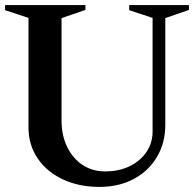

<svg xmlns="http://www.w3.org/2000/svg" viewBox="-21 -720 763 755"><path d="M370 15Q289 15 225.5 -15Q162 -45 126.5 -98Q91 -151 91 -219V-662L102 -646L-1 -680V-700H315V-681L210 -645L221 -661V-246Q221 -188 243 -142.5Q265 -97 303.5 -71.5Q342 -46 392 -46Q447 -46 489 -66.5Q531 -87 555 -122.5Q579 -158 579 -203V-662L590 -646L487 -680V-700H722V-681L618 -645L629 -661V-229Q629 -158 596 -102.5Q563 -47 504.5 -16Q446 15 370 15Z"/></svg>

Font: Wittgenstein SemiBold
Style: Regular
Weight: 600
Designer: Jörg Drees
Foundry: Jörg Drees
Version: Version 1.500